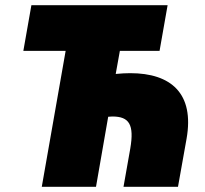

<svg xmlns="http://www.w3.org/2000/svg" viewBox="-20 -720 792 740"><path d="M482 -147 456 0H666L699 -185C730 -360 639 -438 482 -438C466 -438 447 -437 426 -435L442 -524H595L626 -700H101L70 -524H233L141 0H350L397 -270L413 -271C478 -271 498 -240 482 -147Z"/></svg>

Font: Fixel Text 20240404 Black
Style: Italic
Weight: 900
Width: 4
Italic angle: -10°
Designer: AlfaBravo + MacPaw
Foundry: Kyrylo Tkachov, Marchela Mozhyna, Serhii Makarenko, Maria Weinstein, Zakhar Kryvoshyya
Version: Version 1.211;Glyphs 3.2 (3225)